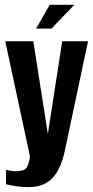

<svg xmlns="http://www.w3.org/2000/svg" viewBox="-20 -668 389 805"><path d="M99.9 116.6Q71.6 116.6 45.9 112.4Q20.2 108.2 5.3 104.5V43.9Q11.4 45.6 22.6 47.7Q33.8 49.9 47.5 49.9Q60 49.9 76.3 45.8Q92.5 41.6 98.6 19.7Q101.2 11.4 103.8 1.2Q106.5 -9 103.5 -22.5L2 -495H119.7L180.2 -109.1H181L240.9 -495H349.1L253.2 -42.9Q236.1 41.7 199.3 79.2Q162.5 116.6 99.9 116.6ZM131.3 -548.1 188.6 -648H291.5L196 -548.1Z"/></svg>

Font: Alumni Sans SC Thin
Style: Regular
Weight: 100
Designer: Robert E. Leuschke
Foundry: Robert E. Leuschke
Version: Version 1.018